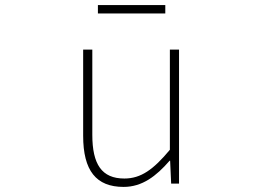

<svg xmlns="http://www.w3.org/2000/svg" viewBox="-20 -722 1040 755"><path d="M466 13C539 13 594 -29 647 -90H649L653 0H684V-527H648V-133C583 -55 534 -20 469 -20C380 -20 343 -76 343 -192V-527H307V-188C307 -51 358 13 466 13ZM365 -669H630V-702H365Z"/></svg>

Font: Harano Aji Gothic TW ExtraLight
Style: Regular
Weight: 250
Foundry: Masamichi Hosoda
Version: HaranoAjiGothicTW-ExtraLight version 20230610;ttx 4.39.4